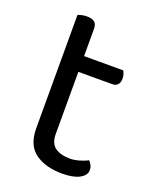

<svg xmlns="http://www.w3.org/2000/svg" viewBox="-120 -674 612 757"><g transform="rotate(20 186.0 -295.0)"><path d="M76 -264H156V-126Q156 -86 179 -69.5Q202 -53 242 -53Q259 -53 280 -59Q301 -65 315 -73Q321 -67 326 -58Q331 -49 331 -37Q331 -15 305 -1Q279 13 233 13Q163 13 119.5 -18Q76 -49 76 -121ZM117 -386V-452H320Q323 -448 326 -439Q329 -430 329 -420Q329 -404 321 -395Q313 -386 299 -386ZM156 -234H76V-596Q81 -598 91.5 -600.5Q102 -603 114 -603Q135 -603 145.5 -594.5Q156 -586 156 -567Z"/></g></svg>

Font: Baloo Tammudu 2
Style: Regular
Weight: 400
Designer: Maithili Shingre, Omkar Shende and Ek Type
Foundry: Ek Type
Version: Version 1.700